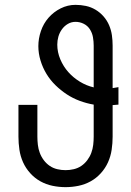

<svg xmlns="http://www.w3.org/2000/svg" viewBox="-20 -763 540 791"><path d="M250 8Q223 8 196.5 2.5Q170 -3 146.5 -16Q123 -29 104.5 -49.5Q86 -70 75 -94.5Q64 -119 60 -146Q56 -173 56 -200V-331H134V-200Q134 -183 136 -166Q138 -149 144 -133Q150 -117 160.5 -103Q171 -89 185 -79.5Q199 -70 216 -66Q233 -62 250 -62Q267 -62 284 -66Q301 -70 315 -79.5Q329 -89 339.5 -103Q350 -117 356 -133Q362 -149 364 -166Q366 -183 366 -200V-332Q337 -337 308.5 -347.5Q280 -358 255 -374.5Q230 -391 208.5 -412Q187 -433 171.5 -458.5Q156 -484 147 -513.5Q138 -543 138 -573Q138 -604 148.5 -635Q159 -666 180 -690Q201 -714 230 -728.5Q259 -743 291 -743Q313 -743 334 -738.5Q355 -734 373.5 -723Q392 -712 406.5 -695.5Q421 -679 429.5 -659Q438 -639 441 -618Q444 -597 444 -575V-400Q450 -401 456 -402Q462 -403 468 -404V-332Q462 -332 456 -331Q450 -330 444 -330V-200Q444 -173 440 -146Q436 -119 425 -94.5Q414 -70 395.5 -49.5Q377 -29 353.5 -16Q330 -3 303.5 2.5Q277 8 250 8ZM366 -403V-575Q366 -592 363 -609.5Q360 -627 350.5 -642Q341 -657 325 -665Q309 -673 291 -673Q274 -673 259.5 -664.5Q245 -656 235 -642Q225 -628 220.5 -612Q216 -596 216 -579Q216 -548 228.5 -518.5Q241 -489 261.5 -466Q282 -443 309 -426.5Q336 -410 366 -403Z"/></svg>

Font: Iosevka MaddieWtf
Style: Regular
Weight: 400
Monospace: yes
Designer: Belleve Invis
Foundry: Belleve Invis
Version: Version 31.3.0; ttfautohint (v1.8.3)